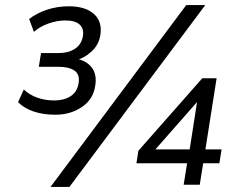

<svg xmlns="http://www.w3.org/2000/svg" viewBox="-20 -734 936 763"><path d="M199.9 -278.1Q151 -278.1 112.8 -291.2Q74.6 -304.4 51.8 -328.1L74.7 -378.3Q96.1 -357.6 127.4 -346.2Q158.6 -334.8 195.6 -334.8Q233.8 -334.8 260.3 -351.5Q286.8 -368.2 292.4 -403.6Q298 -438.2 275.9 -453.4Q253.9 -468.6 212.3 -468.6H134.2L143 -523H210.8Q251.8 -523 277.9 -540.2Q304 -557.5 309.6 -591Q314.1 -620.3 296.4 -636.5Q278.8 -652.7 239.5 -652.7Q207 -652.7 172.7 -640.6Q138.4 -628.6 114.8 -607.3L95.7 -658.5Q126.5 -682.2 167.3 -695.6Q208 -709 253 -709Q319.6 -709 353.4 -678.3Q387.3 -647.6 378.8 -594.6Q372.8 -556.1 343.9 -529.4Q315 -502.7 277.2 -493.1L278.6 -501.4Q321.4 -494.8 343.8 -466.8Q366.3 -438.9 358.3 -392.4Q350.3 -339 305.2 -308.5Q260.2 -278.1 199.9 -278.1ZM255.8 8.9H180.7L720.2 -713.9H795.8ZM709.9 0 723.5 -85.1H522.2L530 -135L783.9 -423H840.8L796.3 -140.4H860.6L851.7 -85.1H787.4L773.8 0ZM733.8 -140.4 766.1 -347.9H780.1L584.4 -125.4L582.8 -140.4Z"/></svg>

Font: Mulish ExtraLight
Style: Italic
Weight: 200
Italic angle: -9°
Designer: Vernon Adams
Foundry: Vernon Adams
Version: Version 3.603